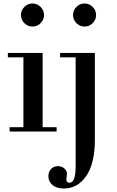

<svg xmlns="http://www.w3.org/2000/svg" viewBox="-20 -753 669 1099"><path d="M25 -425V-450H224V-25H304V0H35V-25H114V-425ZM119.5 -620.5Q100 -640 100 -667Q100 -694 119.5 -713.5Q139 -733 166 -733Q193 -733 212.5 -713.5Q232 -694 232 -667Q232 -640 212.5 -620.5Q193 -601 166 -601Q139 -601 119.5 -620.5ZM346 326Q304 326 280.5 306Q257 286 257 256Q257 230 272.5 214Q288 198 312 198Q332 198 347.5 210.5Q363 223 363 242Q363 247 361.5 258.5Q360 270 360 274Q360 293 378 293Q413 293 413 197V-425H324V-450H523V47Q523 183 473.5 254.5Q424 326 346 326ZM417.5 -620.5Q398 -640 398 -667Q398 -694 417.5 -713.5Q437 -733 464 -733Q491 -733 510.5 -713.5Q530 -694 530 -667Q530 -640 510.5 -620.5Q491 -601 464 -601Q437 -601 417.5 -620.5Z"/></svg>

Font: Libre Bodoni
Style: Regular
Weight: 400
Designer: Pablo Impallari, Rodrigo Fuenzalida
Foundry: Pablo Impallari, Rodrigo Fuenzalida
Version: Version 1.001